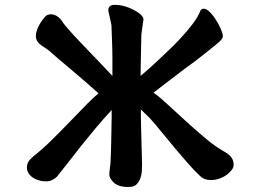

<svg xmlns="http://www.w3.org/2000/svg" viewBox="-20 -702 1040 784"><path d="M422.4 -657.2Q422.4 -658.7 422.4 -661.6Q422.4 -669.9 428 -675.8Q433.6 -681.6 445.3 -682.1Q447.8 -682.1 453.4 -682.1Q459 -682.1 469.2 -680.7Q479.5 -679.2 492.7 -675.3Q519 -667 541 -652.8Q564.9 -637.7 565.9 -623Q564.5 -610.4 562 -595.2Q557.1 -563.5 557.1 -557.6Q556.2 -516.6 555.7 -488.3Q555.2 -460 554.7 -439.9Q554.2 -419.9 554.2 -406.2V-392.1Q596.7 -428.2 614.3 -445.3Q634.8 -464.8 655.8 -484.4Q724.6 -548.3 766.1 -603.5Q788.1 -632.3 799.3 -660.2L799.8 -661.1Q805.2 -666.5 812 -666.5Q820.3 -666.5 829.6 -659.2Q843.8 -647.5 857.4 -627.7Q871.1 -607.9 880.4 -586.4Q890.1 -564.5 890.1 -553.7Q890.1 -546.9 881.3 -537.1Q872.6 -528.3 862.3 -520Q854 -513.2 824.2 -489.3Q794.4 -465.3 776.6 -452.1Q758.8 -439 751.7 -433.8Q744.6 -428.7 737.3 -423.3Q732.4 -419.4 680.2 -379.9Q627.9 -340.3 606.9 -323.7Q630.4 -307.1 662.6 -277.3L739.3 -207Q779.8 -169.9 821 -135.5Q862.3 -101.1 898.9 -81.1Q907.2 -76.7 918.9 -66.4Q925.3 -59.6 929.7 -50.8Q934.1 -42 934.1 -31.2Q934.1 -29.3 934.1 -26.9Q933.1 -13.2 918 1Q907.7 12.2 891.8 20.5Q876 28.8 858.4 31.7Q850.1 33.2 841.8 33.2Q812 33.2 794.9 14.6Q771.5 -7.3 745.1 -37.6Q698.7 -90.8 639.2 -163.6Q614.3 -194.8 592.8 -218.3Q588.4 -223.1 582.8 -228.3Q577.1 -233.4 570.3 -240.2Q563.5 -247.1 559.8 -250.7Q556.2 -254.4 555.2 -254.9V-224.6Q555.2 -207 556.2 -180.2Q557.1 -153.3 557.6 -124.5Q558.1 -95.7 559.1 -69.3Q560.1 -43 560.1 -29.8Q560.1 -16.6 559.1 -2.4Q556.6 29.8 539.6 48.8Q529.8 60.1 513.2 61Q506.8 61.5 501 61.5Q466.8 61.5 447.3 45.9Q426.3 28.3 426.3 8.3Q426.3 5.9 428.2 -11.7Q430.2 -22.9 431.2 -35.6Q433.6 -85.9 434.3 -132.3Q435.1 -178.7 436 -227.5V-247.6Q436 -250 436 -252.9Q401.4 -215.3 370.6 -178.7Q310.1 -106.4 260.7 -41.5Q236.8 -10.3 212.9 19Q205.6 26.9 193.8 32.7Q182.1 38.6 167 38.6Q146.5 38.6 127.4 30.3Q107.9 22 97.7 7.3Q89.8 -3.9 89.8 -17.6Q89.8 -22 90.8 -27.8Q91.8 -33.7 95.7 -41Q102.5 -52.2 115.7 -63Q155.8 -94.7 195.3 -134.3Q235.4 -173.8 271 -210.9Q319.8 -261.2 336.9 -278.8Q365.7 -307.6 382.3 -320.8Q332 -366.2 264.2 -423.3L214.8 -464.8Q192.9 -483.4 179.2 -496.1Q172.4 -501.5 163.8 -506.8Q155.3 -512.2 150.4 -515.6Q143.6 -521 141.1 -523.2Q138.7 -525.4 137.7 -526.9Q134.8 -529.8 132.3 -533.7Q126.5 -542.5 126.5 -555.7Q126.5 -578.1 145 -608.4Q154.3 -623.5 165 -634.3Q172.4 -643.6 188.5 -643.6Q197.3 -643.6 203.6 -640.6Q209.5 -638.2 210.9 -637.2Q224.6 -628.9 232.7 -616.5Q240.7 -604 246.1 -598.1Q273.9 -564 338.4 -497.6Q366.2 -468.8 392.1 -441.7Q418 -414.6 439 -392.1V-463.9Q439 -497.6 437.5 -533.2Q436 -568.8 435.1 -599.1Q432.1 -616.2 428.7 -630.1Q425.3 -644 422.4 -657.2Z"/></svg>

Font: Bakudai
Style: Medium
Weight: 500
Version: Version 1.48